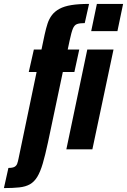

<svg xmlns="http://www.w3.org/2000/svg" viewBox="-103 -763 649 981"><path d="M-83 198 -60 95Q-39 95 -29 89.5Q-19 84 -15 73Q-11 62 -8 46L84 -395H44L70 -510H109L125 -586Q132 -618 140 -642.5Q148 -667 162.5 -686Q177 -705 201 -718Q225 -731 261.5 -737Q298 -743 352 -743L330 -645Q304 -645 290.5 -640Q277 -635 269.5 -617Q262 -599 253 -557L243 -510H302L277 -395H218L142 -35Q128 30 115.5 72.5Q103 115 87.5 140.5Q72 166 50 178.5Q28 191 -4.5 194.5Q-37 198 -83 198ZM363 -604 392 -743H526L497 -604ZM236 0 343 -510H477L369 0Z"/></svg>

Font: Saira ExtraCondensed Black
Style: Italic
Weight: 900
Width: 2
Italic angle: -12°
Designer: Hector Gatti with collaboration of the Omnibus-Type team
Foundry: Omnibus-Type
Version: Version 1.101